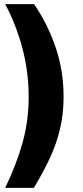

<svg xmlns="http://www.w3.org/2000/svg" viewBox="-20 -743 401 924"><path d="M5 161Q60 47 89 -57.8Q118 -162.5 118 -277Q118 -397 87.8 -511Q57.5 -625 5 -723H144Q208.5 -629.5 247.2 -516.5Q286 -403.5 286 -278Q286 -192 268 -118.8Q250 -45.5 217.8 22.5Q185.5 90.5 143 161Z"/></svg>

Font: Public Sans Thin Black
Style: Regular
Weight: 900
Version: Version 2.001